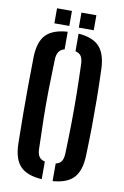

<svg xmlns="http://www.w3.org/2000/svg" viewBox="-100 -980 675 1045"><g transform="rotate(10 237.0 -458.0)"><path d="M207.5 7.5Q124 2 87 -38Q50 -78 48.5 -163.5Q47 -251 46.5 -326.2Q46 -401.5 46.5 -476.2Q47 -551 48.5 -637Q50 -722 87 -762Q124 -802 207.5 -807.5V-710Q165 -700.5 164.5 -642.5Q161.5 -555.5 160.2 -478.8Q159 -402 160.2 -324.5Q161.5 -247 164.5 -158Q164.5 -127 174.5 -111Q184.5 -95 207.5 -90ZM267.5 7.5V-90Q290.5 -95 300 -111Q309.5 -127 310 -158Q313 -246 314 -323Q315 -400 314 -477.2Q313 -554.5 310 -642.5Q309.5 -673 300 -689Q290.5 -705 267.5 -710V-807.5Q348 -801.5 384.2 -761.2Q420.5 -721 423 -637Q426 -550.5 426.8 -475.8Q427.5 -401 426.8 -326Q426 -251 423 -163.5Q420.5 -78.5 384.2 -38.5Q348 1.5 267.5 7.5ZM263 -840V-923H345.5V-840ZM128 -840V-923H210.5V-840Z"/></g></svg>

Font: Big Shoulders Stencil Text
Style: Bold
Weight: 700
Designer: Patric King
Foundry: XO Type Co
Version: Version 1.000